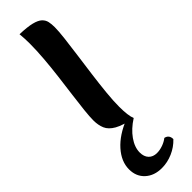

<svg xmlns="http://www.w3.org/2000/svg" viewBox="-384 -792 1142 1142"><g transform="rotate(-45 186.5 -221.0)"><path d="M303 -684Q303 -652 296.5 -596Q290 -540 280.5 -471Q271 -402 261.5 -330Q252 -258 245.5 -192.5Q239 -127 239 -78Q239 -3 253 31Q176 16 137.5 -6Q99 -28 86 -58.5Q73 -89 73 -129Q73 -160 78.5 -211.5Q84 -263 92.5 -327Q101 -391 109.5 -460Q118 -529 123.5 -596Q129 -663 129 -720Q129 -740 128 -761Q127 -782 125 -802Q189 -800 225 -791Q261 -782 277.5 -766.5Q294 -751 298.5 -730.5Q303 -710 303 -684ZM298 243Q331 250 331 286Q298 321 253 340.5Q208 360 161 360Q97 360 57 323.5Q17 287 17 227Q17 161 70 101.5Q123 42 217 5L252 31Q197 66 165 111.5Q133 157 133 201Q133 236 152 256Q171 276 204 276Q228 276 253.5 267Q279 258 298 243Z"/></g></svg>

Font: Merienda ExtraBold
Style: Regular
Weight: 800
Designer: Eduardo Rodriguez Tunni
Foundry: Eduardo Rodriguez Tunni
Version: Version 2.001